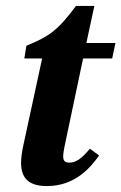

<svg xmlns="http://www.w3.org/2000/svg" viewBox="-20 -613 409 647"><path d="M138 14C234 14 285 -49 314 -89L283 -112C254 -77 235 -65 214 -65C197 -65 193 -73 193 -86C193 -103 201 -136 201 -136L260 -416H358L369 -468H271L298 -593H236C176 -512 146 -490 69 -459L62 -416H122L59 -125C54 -102 51 -81 51 -64C51 -5 86 14 138 14Z"/></svg>

Font: STIX Two Text
Style: Bold Italic
Weight: 700
Italic angle: -12°
Designer: Ross Mills, John Hudson & Paul Hanslow, Tiro Typeworks Ltd; with prior portions MicroPress Inc. and Coen Hoffman, Elsevi
Foundry: Tiro Typeworks Ltd
Version: Version 2.13 b171